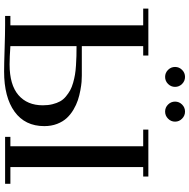

<svg xmlns="http://www.w3.org/2000/svg" viewBox="-13 -909 927 941"><g transform="rotate(90 450.5 -438.5)"><path d="M22 -676.8V-702.1H252V-676.8H206.1V-376H350.1Q364.7 -376 381.1 -374.8Q397.5 -373.5 422.6 -368.9Q447.8 -364.3 470.7 -356.7Q493.7 -349.1 517.6 -335Q541.5 -320.8 558.8 -302Q576.2 -283.2 587.2 -254.9Q598.1 -226.6 598.1 -191.9Q598.1 -97.7 527.3 -46.4Q456.5 4.9 330.1 4.9Q296.9 4.9 219.7 2.4Q142.6 0 104 0H58.1V-25.9H104V-676.8ZM206.1 -25.9Q259.8 -22 295.9 -22Q395.5 -22 445.8 -65.2Q496.1 -108.4 496.1 -185.1Q496.1 -210.9 490.7 -232.4Q485.4 -253.9 476.6 -269.8Q467.8 -285.6 452.6 -298.1Q437.5 -310.5 422.6 -318.8Q407.7 -327.1 386 -333.3Q364.3 -339.4 345.7 -342.5Q327.1 -345.7 300.5 -347.4Q273.9 -349.1 254.2 -349.6Q234.4 -350.1 206.1 -350.1ZM322.5 -798.6Q308.1 -813 308.1 -833Q308.1 -853 322.5 -867.4Q336.9 -881.8 356.9 -881.8Q377 -881.8 391.4 -867.4Q405.8 -853 405.8 -833Q405.8 -813 391.4 -798.6Q377 -784.2 356.9 -784.2Q336.9 -784.2 322.5 -798.6ZM492.4 -798.6Q478 -813 478 -833Q478 -853 492.4 -867.4Q506.8 -881.8 526.9 -881.8Q546.9 -881.8 561.5 -867.4Q576.2 -853 576.2 -833Q576.2 -813 561.5 -798.6Q546.9 -784.2 526.9 -784.2Q506.8 -784.2 492.4 -798.6ZM615.2 -676.8V-702.1H845.2V-676.8H798.8V-25.9H880.9V0H650.9V-25.9H696.8V-676.8Z"/></g></svg>

Font: Dehuti Alt
Style: Bold
Weight: 700
Version: Version 1.2